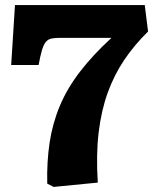

<svg xmlns="http://www.w3.org/2000/svg" viewBox="-20 -723 604 756"><path d="M191 13 166 0Q164 -87 175.5 -162.5Q187 -238 216 -307Q245 -376 295.5 -441.5Q346 -507 419 -574H220Q198 -574 184 -571.5Q170 -569 161 -558.5Q152 -548 145.5 -526.5Q139 -505 132 -467H24L39 -703H550L563 -599Q509 -546 469.5 -487.5Q430 -429 404.5 -359Q379 -289 368.5 -202Q358 -115 365 -4Z"/></svg>

Font: Literata 18pt ExtraBold
Style: Regular
Weight: 800
Designer: Latin by Veronika Burian and Jose Scaglione. Greek by Irene Vlachou. Cyrillic by Vera Evstafieva.
Foundry: TypeTogether
Version: Version 3.103;gftools[0.9.29]